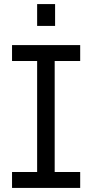

<svg xmlns="http://www.w3.org/2000/svg" viewBox="-20 -921 452 941"><path d="M162 -27V-673H248V-27ZM39 -622V-700H373V-622ZM39 0V-78H373V0ZM162 -794V-901H250V-794Z"/></svg>

Font: SUSE
Style: Regular
Weight: 400
Designer: Rene Bieder
Foundry: SUSE
Version: Version 1.000